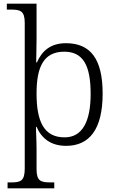

<svg xmlns="http://www.w3.org/2000/svg" viewBox="-20 -780 636 1040"><path d="M21 240H274V208H255C202 208 178 202 178 136V25C178 -20 174 -86 175 -93H178C206 -29 257 10 338 10C463 10 536 -78 536 -273C536 -461 470 -546 337 -546C254 -546 207 -504 180 -442H176C176 -461 178 -525 178 -567V-760H17V-728H40C90 -728 114 -721 114 -656V133C114 201 91 208 40 208H21ZM330 -36C216 -36 178 -125 178 -274C178 -415 215 -500 328 -500C432 -500 471 -423 471 -271C471 -120 425 -36 330 -36Z"/></svg>

Font: Noto Serif Lao Light
Style: Regular
Weight: 300
Designer: Monotype Design Team
Foundry: Monotype Imaging Inc.
Version: Version 2.003